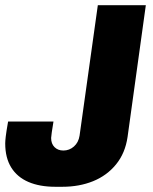

<svg xmlns="http://www.w3.org/2000/svg" viewBox="-27 -706 586 736"><path d="M185 10Q125 10 82 -8.5Q39 -27 16 -64Q-7 -101 -7 -156Q-7 -165 -5 -182.5Q-3 -200 4 -240H178Q174 -217 171.5 -199Q169 -181 169 -177Q169 -155 182 -142Q195 -129 216 -129Q239 -129 256.5 -144.5Q274 -160 278 -186L348 -686H532L462 -181Q453 -119 418 -76Q383 -33 330 -11.5Q277 10 212 10Z"/></svg>

Font: Chivo Medium ExtraBold
Style: Italic
Weight: 800
Italic angle: -8.05°
Version: Version 2.002